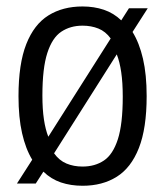

<svg xmlns="http://www.w3.org/2000/svg" viewBox="-20 -571 516 600"><path d="M394.2 -471.1Q415.3 -437 426.8 -387.5Q438.3 -338 438.3 -270.8Q438.3 -170.1 414 -108.4Q389.7 -46.7 344.8 -18.6Q300 9.5 238 9.5Q201.2 9.5 170.3 -0.9Q139.5 -11.4 115.6 -34.6L91.7 2.6H32.9L80.7 -71.9Q60.1 -105.7 49 -154.7Q37.8 -203.7 37.8 -270.3Q37.8 -371.4 62.1 -433.1Q86.4 -494.8 131.3 -522.8Q176.1 -550.8 238 -550.8Q273.9 -550.8 304.6 -540.5Q335.3 -530.1 358.9 -507.4L383 -545.2H441.7ZM238 -490.8Q199.7 -490.8 171.5 -471.9Q143.3 -453.1 127.9 -405.5Q112.5 -358 112.5 -272.3Q112.5 -229.7 117.3 -197.7Q122.1 -165.8 131 -143.7L325.9 -450.8Q309.9 -472.8 287.5 -481.8Q265.1 -490.8 238 -490.8ZM238 -50.5Q276.6 -50.5 304.8 -69.4Q332.9 -88.2 348.3 -135.8Q363.6 -183.3 363.6 -268.8Q363.6 -312.9 358.8 -345.5Q354 -378.2 344.9 -401.1L149 -91.9Q165.1 -69.4 187.6 -60Q210.2 -50.5 238 -50.5Z"/></svg>

Font: Encode Sans Condensed Thin
Style: Regular
Weight: 100
Width: 3
Designer: Multiple Designers
Foundry: Impallari Type
Version: Version 3.002